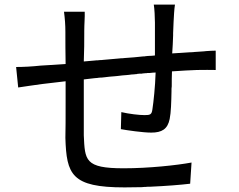

<svg xmlns="http://www.w3.org/2000/svg" viewBox="-20 -794 1040 834"><path d="M806 4 812 -88C747 -76 625 -63 517 -63C348 -63 349 -98 344 -206C344 -222 344 -248 344 -281V-328C344 -362 344 -399 344 -437V-449C358 -451 372 -452 387 -454L397 -455C400 -455 403 -455 406 -456L416 -457H421L431 -458C447 -460 464 -462 481 -463L491 -464C504 -466 518 -467 531 -468L541 -469C548 -470 555 -471 561 -471L571 -472C573 -472 575 -472 576 -473L586 -474H596C598 -475 600 -475 601 -475L611 -476C615 -476 618 -476 621 -477H631C640 -478 648 -479 656 -479C654 -416 647 -352 642 -319C639 -296 632 -294 608 -294C585 -294 541 -299 507 -307L505 -233C532 -228 601 -218 637 -218C683 -218 708 -233 717 -277C723 -306 724 -351 725 -398V-409L726 -419C726 -441 726 -463 727 -484C771 -487 806 -489 836 -490C861 -490 901 -491 917 -490V-574C904 -574 890 -573 875 -572L866 -571C856 -570 846 -570 837 -569C806 -567 768 -565 728 -562C730 -587 731 -613 732 -640V-650C733 -666 733 -683 734 -699C735 -720 737 -757 740 -774H648C651 -757 653 -718 653 -696V-553C643 -552 633 -551 623 -551L613 -550C609 -549 606 -549 602 -549L582 -547L572 -546L562 -545C549 -544 535 -543 522 -542L512 -541H507L497 -540C474 -538 451 -536 429 -534L419 -533C417 -533 416 -533 414 -533L405 -532C403 -532 401 -532 400 -532L390 -531C375 -530 359 -528 344 -527C346 -574 346 -616 346 -648V-659C346 -690 349 -720 348 -743H258C262 -712 264 -686 264 -655V-651V-648V-639C264 -614 264 -569 265 -516C215 -512 181 -511 156 -509C120 -505 81 -503 50 -503L59 -414C86 -418 132 -425 163 -429C189 -432 223 -436 265 -441V-387V-382V-370V-364V-352C265 -285 265 -225 264 -195C269 -36 290 20 521 20C545 20 571 19 596 19L607 18C609 18 611 18 612 18L623 17H634C701 14 765 9 806 4Z"/></svg>

Font: Glow Sans SC Normal Book
Style: Regular
Weight: 500
Designer: Ryoko NISHIZUKA (kana, bopomofo & ideographs); Paul D. Hunt (Latin, Greek & Cyrillic); Sandoll Communications, Soo-young
Version: Version 0.93